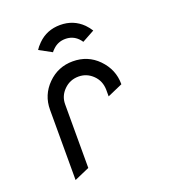

<svg xmlns="http://www.w3.org/2000/svg" viewBox="-134 -834 830 933"><g transform="rotate(-20 281.0 -367.0)"><path d="M206.1 -621.1Q206.1 -621.1 141.6 -656.2Q149.4 -669.4 167 -687Q213.9 -733.9 283.2 -733.9Q352.1 -733.9 399.4 -687Q415 -670.9 425.8 -653.3L361.8 -618.2Q356 -627.4 347.7 -635.7Q321.8 -661.6 283.7 -661.6Q246.1 -661.6 219.2 -635.7Q207 -624 206.1 -621.1ZM281.7 -467.8Q237.3 -467.8 206.1 -437Q174.8 -406.2 174.8 -363.3Q174.8 -362.3 174.8 -361.8V-34.2L96.7 0V-363.3Q96.7 -439.5 150.4 -493.2Q204.1 -546.9 280.3 -546.9Q357.9 -546.9 410.6 -493.2Q464.8 -437.5 464.8 -363.3V-361.3L386.7 -327.1V-361.8Q385.7 -407.2 355.5 -437Q324.2 -467.8 281.7 -467.8Z"/></g></svg>

Font: NovaMono
Style: Regular
Weight: 400
Monospace: yes
Version: Version 1.2